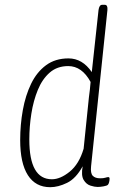

<svg xmlns="http://www.w3.org/2000/svg" viewBox="-20 -772 514 799"><path d="M189 7Q128 7 96 -43Q64 -93 64 -189Q64 -253 75 -314Q86 -375 109.5 -423.5Q133 -472 171.5 -500.5Q210 -529 265 -529Q323 -529 362 -472L390 -730Q393 -752 405 -752H416Q429 -752 427 -730L359 -80Q356 -51 366 -40.5Q376 -30 397 -30Q411 -30 418.5 -32.5Q426 -35 431 -35Q436 -35 436 -28Q436 -21 434 -13.5Q432 -6 429 -3Q425 1 411 3.5Q397 6 386 6Q374 6 356.5 0.5Q339 -5 328 -23.5Q317 -42 324 -80Q296 -29 259 -11Q222 7 189 7ZM196 -26Q231 -26 270 -57.5Q309 -89 328 -153L350 -367Q352 -383 354 -399Q356 -415 357 -431Q321 -497 264 -497Q218 -497 187 -470Q156 -443 137.5 -398Q119 -353 110.5 -299Q102 -245 102 -191Q102 -26 196 -26Z"/></svg>

Font: Asap Condensed Condensed Thin
Style: Italic
Weight: 100
Width: 3
Italic angle: -6°
Designer: Pablo Cosgaya
Foundry: Omnibus-Type
Version: Version 3.001; ttfautohint (v1.8.4.7-5d5b)